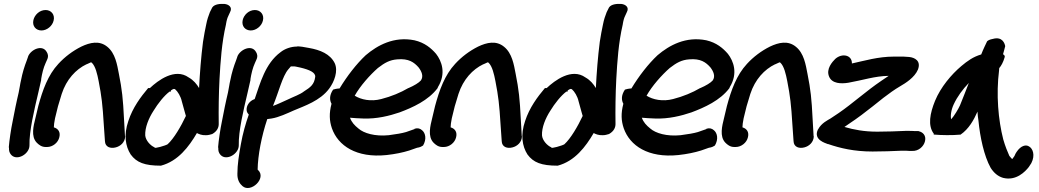

<svg xmlns="http://www.w3.org/2000/svg" viewBox="-20 -760 5286 977"><path d="M150 -658C143 -627 163 -605 191 -605C219 -605 247 -628 253 -656C260 -685 241 -709 212 -709C181 -709 156 -684 150 -658ZM87 -352C82 -332 80 -311 75 -289C70 -267 64 -242 59 -217L44 -141C36 -104 27 -41 25 -13V-11C26 -6 26 -5 26 3C27 16 34 25 39 30C69 59 130 23 130 -20C128 -92 154 -200 175 -289L190 -355H189C194 -386 201 -415 212 -439L220 -457C228 -474 223 -487 218 -495C196 -536 137 -508 123 -473V-472L116 -452C105 -424 94 -389 87 -352Z M160 -158C151 -121 136 -66 167 -34C177 -24 191 -12 212 -12H220C248 -12 276 -34 282 -62C288 -86 278 -105 254 -112C254 -121 256 -140 260 -158L275 -219C281 -239 287 -260 294 -282C318 -356 366 -407 420 -433H421C433 -439 443 -443 443 -443C443 -443 444 -443 447 -441C466 -423 475 -383 482 -347C497 -270 502 -227 508 -128L514 -42C515 -11 543 -3 569 -10C593 -16 616 -36 617 -66L616 -67L611 -155C606 -257 601 -304 585 -384C576 -431 567 -489 526 -522C486 -555 438 -544 394 -523C350 -501 310 -471 277 -435C224 -378 197 -302 175 -221Z M633 -144C609 -74 618 -16 645 26C675 67 716 83 798 83H799C886 60 941 -13 982 -83C991 -78 1007 -71 1028 -72C1040 -72 1050 -75 1060 -78C1085 -92 1094 -112 1093 -132C1092 -202 1093 -279 1097 -358C1102 -446 1108 -542 1130 -636V-637C1133 -656 1137 -669 1141 -677L1151 -699C1164 -723 1144 -738 1122 -740H1121C1103 -741 1072 -740 1060 -722L1048 -698C1041 -680 1034 -661 1029 -634C1024 -611 1018 -580 1013 -547C1003 -469 997 -389 993 -312C981 -332 965 -352 940 -366C870 -416 783 -350 743 -312H734C696 -267 655 -212 633 -144ZM719 -71C717 -111 737 -159 761 -196C784 -234 816 -274 843 -294H849L850 -300C863 -309 867 -309 872 -305C884 -295 900 -269 905 -245L918 -198C921 -190 921 -184 926 -170C901 -117 865 -55 833 -26C825 -20 761 -1 767 -10C745 -19 721 -46 719 -71Z M1215 -658C1208 -627 1228 -605 1256 -605C1284 -605 1312 -628 1318 -656C1325 -685 1306 -709 1277 -709C1246 -709 1221 -684 1215 -658ZM1152 -352C1147 -332 1145 -311 1140 -289C1135 -267 1129 -242 1124 -217L1109 -141C1101 -104 1092 -41 1090 -13V-11C1091 -6 1091 -5 1091 3C1092 16 1099 25 1104 30C1134 59 1195 23 1195 -20C1193 -92 1219 -200 1240 -289L1255 -355H1254C1259 -386 1266 -415 1277 -439L1285 -457C1293 -474 1288 -487 1283 -495C1261 -536 1202 -508 1188 -473V-472L1181 -452C1170 -424 1159 -389 1152 -352Z M1235 -199C1236 -189 1240 -184 1246 -177C1230 -132 1215 -79 1206 -28C1196 27 1188 77 1188 124C1187 156 1200 175 1214 187C1256 224 1338 147 1293 105L1291 103C1292 31 1311 -68 1340 -154C1347 -155 1355 -156 1362 -157C1399 -163 1441 -183 1475 -198C1529 -221 1609 -247 1655 -309C1681 -344 1702 -399 1683 -439C1660 -485 1610 -506 1552 -516C1492 -528 1490 -523 1490 -523C1461 -523 1429 -512 1407 -494C1329 -436 1304 -336 1276 -256C1247 -246 1233 -220 1235 -199ZM1369 -221C1398 -291 1417 -372 1447 -407C1464 -425 1455 -422 1468 -422H1471C1482 -423 1488 -420 1509 -416C1555 -405 1586 -391 1584 -369C1579 -330 1560 -316 1527 -295C1507 -279 1476 -269 1441 -252C1420 -243 1395 -230 1369 -221Z M1675 -304C1654 -273 1658 -248 1667 -232C1654 -183 1656 -145 1669 -107C1700 -19 1793 45 1947 29C1992 24 2030 16 2062 6L2102 -8C2117 -10 2126 -15 2131 -19L2132 -18C2153 -53 2144 -84 2128 -97C2118 -106 2106 -110 2090 -105L2089 -103L2046 -88C2026 -82 1996 -77 1958 -72C1888 -65 1831 -82 1804 -106C1784 -122 1769 -138 1761 -161C1780 -159 1803 -158 1827 -157C1897 -154 1963 -171 2013 -188C2080 -213 2160 -249 2207 -312L2208 -316C2252 -387 2227 -450 2199 -486C2174 -515 2141 -543 2089 -555C1985 -576 1901 -530 1841 -479C1794 -435 1746 -373 1708 -310C1692 -309 1681 -306 1675 -304ZM1785 -273C1813 -323 1862 -378 1903 -414C1938 -441 1963 -455 2002 -458C2060 -463 2087 -443 2110 -417C2126 -396 2136 -372 2122 -351C2112 -339 2087 -324 2059 -312H2058C2019 -289 1971 -269 1920 -256C1867 -242 1817 -253 1785 -273Z M2179 -158C2170 -121 2155 -66 2186 -34C2196 -24 2210 -12 2231 -12H2239C2267 -12 2295 -34 2301 -62C2307 -86 2297 -105 2273 -112C2273 -121 2275 -140 2279 -158L2294 -219C2300 -239 2306 -260 2313 -282C2337 -356 2385 -407 2439 -433H2440C2452 -439 2462 -443 2462 -443C2462 -443 2463 -443 2466 -441C2485 -423 2494 -383 2501 -347C2516 -270 2521 -227 2527 -128L2533 -42C2534 -11 2562 -3 2588 -10C2612 -16 2635 -36 2636 -66L2635 -67L2630 -155C2625 -257 2620 -304 2604 -384C2595 -431 2586 -489 2545 -522C2505 -555 2457 -544 2413 -523C2369 -501 2329 -471 2296 -435C2243 -378 2216 -302 2194 -221Z M2652 -144C2628 -74 2637 -16 2664 26C2694 67 2735 83 2817 83H2818C2905 60 2960 -13 3001 -83C3010 -78 3026 -71 3047 -72C3059 -72 3069 -75 3079 -78C3104 -92 3113 -112 3112 -132C3111 -202 3112 -279 3116 -358C3121 -446 3127 -542 3149 -636V-637C3152 -656 3156 -669 3160 -677L3170 -699C3183 -723 3163 -738 3141 -740H3140C3122 -741 3091 -740 3079 -722L3067 -698C3060 -680 3053 -661 3048 -634C3043 -611 3037 -580 3032 -547C3022 -469 3016 -389 3012 -312C3000 -332 2984 -352 2959 -366C2889 -416 2802 -350 2762 -312H2753C2715 -267 2674 -212 2652 -144ZM2738 -71C2736 -111 2756 -159 2780 -196C2803 -234 2835 -274 2862 -294H2868L2869 -300C2882 -309 2886 -309 2891 -305C2903 -295 2919 -269 2924 -245L2937 -198C2940 -190 2940 -184 2945 -170C2920 -117 2884 -55 2852 -26C2844 -20 2780 -1 2786 -10C2764 -19 2740 -46 2738 -71Z M3160 -304C3139 -273 3143 -248 3152 -232C3139 -183 3141 -145 3154 -107C3185 -19 3278 45 3432 29C3477 24 3515 16 3547 6L3587 -8C3602 -10 3611 -15 3616 -19L3617 -18C3638 -53 3629 -84 3613 -97C3603 -106 3591 -110 3575 -105L3574 -103L3531 -88C3511 -82 3481 -77 3443 -72C3373 -65 3316 -82 3289 -106C3269 -122 3254 -138 3246 -161C3265 -159 3288 -158 3312 -157C3382 -154 3448 -171 3498 -188C3565 -213 3645 -249 3692 -312L3693 -316C3737 -387 3712 -450 3684 -486C3659 -515 3626 -543 3574 -555C3470 -576 3386 -530 3326 -479C3279 -435 3231 -373 3193 -310C3177 -309 3166 -306 3160 -304ZM3270 -273C3298 -323 3347 -378 3388 -414C3423 -441 3448 -455 3487 -458C3545 -463 3572 -443 3595 -417C3611 -396 3621 -372 3607 -351C3597 -339 3572 -324 3544 -312H3543C3504 -289 3456 -269 3405 -256C3352 -242 3302 -253 3270 -273Z M3664 -158C3655 -121 3640 -66 3671 -34C3681 -24 3695 -12 3716 -12H3724C3752 -12 3780 -34 3786 -62C3792 -86 3782 -105 3758 -112C3758 -121 3760 -140 3764 -158L3779 -219C3785 -239 3791 -260 3798 -282C3822 -356 3870 -407 3924 -433H3925C3937 -439 3947 -443 3947 -443C3947 -443 3948 -443 3951 -441C3970 -423 3979 -383 3986 -347C4001 -270 4006 -227 4012 -128L4018 -42C4019 -11 4047 -3 4073 -10C4097 -16 4120 -36 4121 -66L4120 -67L4115 -155C4110 -257 4105 -304 4089 -384C4080 -431 4071 -489 4030 -522C3990 -555 3942 -544 3898 -523C3854 -501 3814 -471 3781 -435C3728 -378 3701 -302 3679 -221Z M4199 -370C4214 -334 4260 -333 4297 -339C4371 -352 4431 -373 4502 -374L4465 -349C4388 -297 4318 -233 4248 -185C4231 -174 4217 -164 4206 -157C4193 -149 4160 -134 4143 -102L4142 -101C4117 -48 4181 -32 4192 -27H4194C4255 -6 4326 11 4420 11C4470 11 4522 9 4566 7C4588 7 4602 7 4607 8H4621C4654 10 4681 -15 4687 -42C4694 -72 4674 -88 4656 -92L4654 -93H4636C4626 -94 4611 -94 4589 -94H4588C4545 -92 4492 -90 4444 -90C4377 -90 4325 -100 4277 -114C4284 -119 4294 -126 4303 -132C4341 -157 4386 -191 4421 -219L4475 -262C4507 -286 4528 -302 4562 -322C4586 -336 4634 -365 4651 -406C4668 -451 4634 -467 4607 -470C4596 -471 4586 -471 4577 -472H4529C4448 -472 4380 -451 4315 -437C4316 -481 4264 -491 4230 -460C4216 -446 4182 -409 4199 -370Z M4738 -247C4712 -183 4700 -121 4732 -79L4731 -75H4736C4769 -72 4825 -71 4868 -75C4910 -104 4935 -149 4954 -192C4955 -178 4956 -160 4959 -145C4967 -63 4987 33 5021 94C5037 119 5057 137 5084 145C5151 162 5197 113 5215 90L5228 70C5249 29 5235 -5 5216 -15C5201 -25 5175 -20 5153 13C5149 19 5146 24 5142 34L5132 48C5132 48 5131 48 5130 49C5127 46 5123 42 5116 33C5107 13 5095 -16 5085 -51C5060 -149 5048 -278 5064 -404C5064 -408 5064 -411 5065 -414C5074 -424 5085 -443 5092 -468C5094 -473 5093 -479 5084 -484C5088 -495 5091 -512 5095 -525C5093 -537 5082 -576 5032 -562C5016 -559 5009 -555 5003 -550C4996 -535 4983 -509 4973 -483C4932 -471 4903 -450 4872 -424C4821 -381 4767 -317 4738 -247ZM4833 -229C4851 -268 4879 -306 4910 -338C4895 -301 4880 -259 4865 -224C4857 -206 4835 -169 4820 -153C4816 -169 4819 -199 4833 -229Z"/></svg>

Font: Stray Cat
Style: ExBlkObl
Weight: 1000
Version: Version 1.0